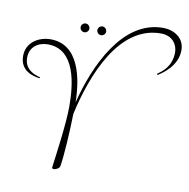

<svg xmlns="http://www.w3.org/2000/svg" viewBox="-85 -830 935 948"><g transform="rotate(10 382.5 -355.5)"><path d="M101 -400C68 -408 21 -427 21 -485C21 -540 64 -567 111 -567C250 -567 268 -393 268 -283C268 -196 245 -34 237 27C237 32 241 35 245 35C253 35 275 27 276 13C285 -42 292 -158 294 -251C339 -454 442 -717 651 -717C710 -717 736 -675 736 -637C736 -564 688 -533 666 -517L670 -512C694 -527 765 -574 765 -653C765 -715 711 -746 657 -746C453 -746 343 -498 295 -309C293 -433 261 -594 120 -594C62 -594 0 -559 0 -490C0 -415 65 -399 99 -395ZM255 -679C255 -667 265 -657 277 -657C289 -657 299 -667 299 -679C299 -691 289 -701 277 -701C265 -701 255 -691 255 -679ZM339 -679C339 -667 349 -657 361 -657C373 -657 383 -667 383 -679C383 -691 373 -701 361 -701C349 -701 339 -691 339 -679Z"/></g></svg>

Font: Stalemate
Style: Regular
Weight: 400
Designer: Astigmatic (AOETI)
Foundry: Astigmatic (AOETI)
Version: Version 001.000